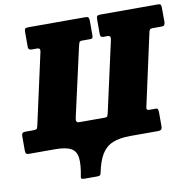

<svg xmlns="http://www.w3.org/2000/svg" viewBox="-131 -849 1159 1154"><g transform="rotate(-10 448.5 -272.5)"><path d="M303.5 -166Q300 -150.5 303 -142.8Q306 -135 321.5 -135H475.5Q488.5 -135 491.8 -141.8Q495 -148.5 498 -161.5L593 -590Q598.5 -615 577 -615H550Q532.5 -615 532.5 -634.5V-722.5Q532.5 -739.5 537 -744.8Q541.5 -750 558 -750H908Q920.5 -750 924.2 -745.2Q928 -740.5 928 -727.5L928.5 -638.5Q927 -625 922.8 -620Q918.5 -615 905.5 -615H851.5Q839.5 -615 835.2 -610Q831 -605 828.5 -593L732.5 -154.5Q729.5 -142.5 734 -138.8Q738.5 -135 749.5 -135H785Q798 -135 799.8 -127.5Q801.5 -120 802 -107V-24Q802 0 779 0H608Q542 0 499.5 17.5Q457 35 431.8 76.5Q406.5 118 392.5 189.5Q390 200.5 383.8 202.8Q377.5 205 366 205H294Q283 205 276.2 202.8Q269.5 200.5 272 189.5Q286 118 281.2 76.5Q276.5 35 245.2 17.5Q214 0 148.5 0H-12.5Q-24.5 0 -28.5 -5.8Q-32.5 -11.5 -32.5 -24V-113Q-32.5 -135 -10.5 -135H37.5Q54 -135 59 -138.5Q64 -142 67.5 -158L163.5 -593Q168 -615 147.5 -615H113Q93 -615 93 -633.5V-725.5Q93 -741.5 98.2 -745.8Q103.5 -750 118 -750H465.5Q479 -750 483.2 -744.8Q487.5 -739.5 488 -725.5V-635.5Q488 -625 484.8 -620Q481.5 -615 471.5 -615H422Q407 -615 403.8 -606.8Q400.5 -598.5 397.5 -585Z"/></g></svg>

Font: Besley* Narrow Fatface
Style: Italic
Weight: 900
Width: 4
Italic angle: -13°
Designer: Owen Earl
Foundry: indestructible type*
Version: Version 3.000; ttfautohint (v1.8.3)